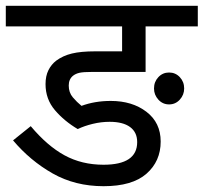

<svg xmlns="http://www.w3.org/2000/svg" viewBox="-20 -642 702 662"><path d="M358 -222Q329 -222 300 -215Q271 -208 248 -197Q202 -224 169.5 -262Q137 -300 137 -352Q137 -380 147 -400Q157 -420 174 -433Q197 -450 228 -457.5Q259 -465 308 -465H401V-551H0V-622H662V-551H482V-394H298Q267 -394 254 -391Q241 -388 232 -381Q217 -369 217 -347Q217 -323 231 -306.5Q245 -290 261 -277Q307 -294 362 -294Q436 -294 485 -256.5Q534 -219 534 -154Q534 -86 485 -43Q436 0 337 0Q239 0 161.5 -44Q84 -88 25 -158L86 -207Q143 -139 202.5 -106.5Q262 -74 337 -74Q453 -74 453 -152Q453 -186 428.5 -204Q404 -222 358 -222ZM511 -337Q511 -360 526 -376Q541 -392 563 -392Q585 -392 600 -376Q615 -360 615 -337Q615 -315 600 -298.5Q585 -282 563 -282Q541 -282 526 -298.5Q511 -315 511 -337Z"/></svg>

Font: Noto Sans
Style: Regular
Weight: 400
Designer: Monotype Design Team
Foundry: Monotype Imaging Inc.
Version: Version 2.007